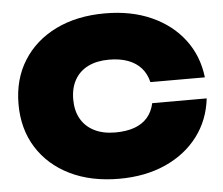

<svg xmlns="http://www.w3.org/2000/svg" viewBox="-54 -830 1057 909"><g transform="rotate(-5 474.5 -375.0)"><path d="M922 -325Q910 -222 851.5 -145Q793 -68 697 -25Q601 18 477 18Q343 18 243 -31Q143 -80 87.5 -168.5Q32 -257 32 -375Q32 -493 87.5 -581.5Q143 -670 243 -719Q343 -768 477 -768Q601 -768 697 -725Q793 -682 851.5 -605Q910 -528 922 -425H663Q654 -464 630 -491.5Q606 -519 567.5 -533.5Q529 -548 477 -548Q419 -548 377.5 -527.5Q336 -507 314 -468Q292 -429 292 -375Q292 -321 314 -282.5Q336 -244 377.5 -223Q419 -202 477 -202Q529 -202 567.5 -215.5Q606 -229 630 -256.5Q654 -284 663 -325Z"/></g></svg>

Font: Bounded
Style: Regular
Weight: 900
Designer: Vlad Churkin
Version: Version 1.0